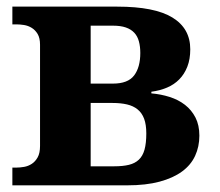

<svg xmlns="http://www.w3.org/2000/svg" viewBox="-20 -556 661 576"><path d="M17.1 -53.2H28.8Q40 -53.2 52.5 -55.4Q64.9 -57.6 75.4 -64.5Q85.9 -71.3 93 -84Q100.1 -96.7 100.1 -118.2V-421.9Q100.1 -441.9 93 -453.9Q85.9 -465.8 75.2 -472.4Q64.5 -479 52 -481Q39.6 -482.9 28.8 -482.9H17.1V-536.1H332Q443.8 -536.1 497.3 -503.4Q550.8 -470.7 550.8 -408.2Q550.8 -378.4 542 -356Q533.2 -333.5 517.8 -317.9Q502.4 -302.2 481 -293.2Q459.5 -284.2 434.1 -280.8V-275.9Q462.9 -273.4 489 -265.1Q515.1 -256.8 534.9 -241.5Q554.7 -226.1 566.4 -203.4Q578.1 -180.7 578.1 -148.9Q578.1 -116.2 565.4 -88.6Q552.7 -61 526.1 -41.5Q499.5 -22 458.7 -11Q418 0 361.8 0H17.1ZM323.2 -57.1Q348.6 -57.1 366.7 -61.5Q384.8 -65.9 396.5 -76.9Q408.2 -87.9 413.6 -107.2Q418.9 -126.5 418.9 -155.8Q418.9 -182.1 412.4 -199.7Q405.8 -217.3 392.8 -227.8Q379.9 -238.3 361.1 -242.7Q342.3 -247.1 317.9 -247.1H252V-57.1ZM400.9 -397Q400.9 -416.5 396.7 -431.9Q392.6 -447.3 382.8 -457.8Q373 -468.3 357.4 -473.6Q341.8 -479 318.8 -479H252V-305.2H318.8Q363.8 -305.2 382.3 -329.6Q400.9 -354 400.9 -397Z"/></svg>

Font: Droids
Style: b
Weight: 700
Foundry: Ascender Corporation
Version: Version 1.00 build 113